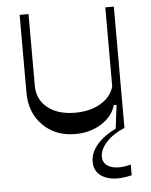

<svg xmlns="http://www.w3.org/2000/svg" viewBox="-53 -564 644 820"><g transform="rotate(-5 269.5 -154.0)"><path d="M479 204.1Q406.7 221.7 362.3 201.4Q317.9 181.2 317.9 131.8Q317.9 93.3 347.9 58.6Q377.9 23.9 428.2 0L440.9 -101.1H429.2Q415 -52.7 366.7 -22.5Q318.4 7.8 254.9 7.8Q169.9 7.8 116 -46.4Q62 -100.6 62 -187V-520H100.1V-213.9Q100.1 -153.8 144 -118.4Q188 -83 262.2 -83Q326.2 -83 371.3 -109.6Q416.5 -136.2 429.2 -181.2V-520H465.8V0Q416.5 20.5 387.7 51.8Q358.9 83 358.9 113.8Q358.9 147 392.1 159.7Q425.3 172.4 479 158.2Z"/></g></svg>

Font: Ribes
Style: Regular
Weight: 400
Designer: Luigi Gorlero
Foundry: Collletttivo
Version: Version 2.100;Glyphs 3.2 (3217)